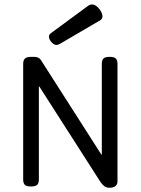

<svg xmlns="http://www.w3.org/2000/svg" viewBox="-20 -843 640 873"><path d="M398.4 -822.8Q415 -822.8 431.2 -802.7Q445.8 -783.7 445.8 -769.5Q445.8 -756.8 435.1 -750.5L252.4 -643.6Q243.7 -638.7 236.8 -638.7Q225.1 -638.7 214.4 -650.9Q202.6 -664.1 202.6 -676.3Q202.6 -685.5 210.4 -691.4L380.4 -816.4Q389.2 -822.8 398.4 -822.8ZM514.2 -552.7V-18.1Q514.2 -4.9 505.1 2.9Q496.1 10.7 477.5 10.7Q464.4 10.7 454.8 3.9Q445.3 -2.9 436.5 -16.1L158.7 -449.7H156.7V-26.9Q156.7 -9.8 148.9 -2.4Q141.1 4.9 121.6 4.9H120.6Q101.1 4.9 93.3 -2.4Q85.4 -9.8 85.4 -26.9V-552.7Q85.4 -569.8 93.8 -577.1Q102.1 -584.5 122.1 -584.5H135.3Q156.2 -584.5 165.5 -570.8L440.9 -140.1H442.9V-552.7Q442.9 -569.8 450.7 -577.1Q458.5 -584.5 478 -584.5H479Q498.5 -584.5 506.3 -577.1Q514.2 -569.8 514.2 -552.7Z"/></svg>

Font: Courier Prime Sans
Style: Regular
Weight: 400
Designer: Alan Dague-Greene
Foundry: Quote-Unquote Apps
Version: Version 3.020